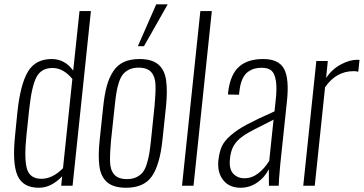

<svg xmlns="http://www.w3.org/2000/svg" viewBox="-20 -861 1686 890"><path d="M172.4 -32.2Q223.1 -32.2 272 -81.1L315.4 -495.1Q273.4 -545.9 223.6 -545.9Q170.9 -545.9 148.7 -502.9Q126.5 -460 115.2 -353L102.5 -232.9Q91.3 -123 105.2 -77.6Q119.1 -32.2 172.4 -32.2ZM160.2 9.3Q85.9 9.3 61 -47.6Q36.1 -104.5 50.3 -237.3L60.5 -340.3Q74.2 -469.2 109.1 -528.3Q144 -587.4 220.2 -587.4Q281.2 -586.9 319.3 -533.7L348.6 -809.6H401.4L316.4 0H263.7L268.1 -43.9Q217.8 9.3 160.2 9.3Z M619.1 -647 704.1 -840.8H757.3L647.5 -647ZM564 9.3Q507.3 9.3 477.5 -15.6Q447.8 -40.5 440.9 -89.4Q434.1 -138.2 441.9 -210.9L458.5 -367.2Q464.4 -423.8 475.1 -462.6Q485.8 -501.5 505.1 -530.8Q524.4 -560.1 554.4 -573.7Q584.5 -587.4 627 -587.4Q683.6 -587.4 713.4 -562.5Q743.2 -537.6 750 -488.5Q756.8 -439.5 749.5 -367.2L732.9 -210.9Q720.7 -96.2 683.8 -43.5Q647 9.3 564 9.3ZM568.4 -30.8Q593.3 -30.8 611.1 -39.1Q628.9 -47.4 640.4 -60.8Q651.9 -74.2 659.7 -98.6Q667.5 -123 671.6 -147.2Q675.8 -171.4 679.7 -209L696.3 -369.1Q701.7 -424.8 700.9 -464.6Q700.2 -504.4 681.6 -525.9Q663.1 -547.4 622.6 -547.4Q597.7 -547.4 579.8 -539.1Q562 -530.8 550.5 -517.1Q539.1 -503.4 531.2 -479.2Q523.4 -455.1 519.5 -430.7Q515.6 -406.2 511.7 -369.1L494.6 -209Q489.3 -152.8 490 -113.3Q490.7 -73.7 509.3 -52.2Q527.8 -30.8 568.4 -30.8Z M823.7 0 908.7 -809.6H961.9L877 0Z M1112.8 -34.7Q1147.5 -34.7 1177.2 -57.6Q1207 -80.6 1228 -115.7L1248 -306.2Q1143.6 -254.4 1115.7 -236.8Q1071.8 -208 1057.6 -173.8Q1048.8 -153.8 1045.9 -124.5Q1041 -77.6 1061 -56.2Q1081.1 -34.7 1112.8 -34.7ZM1095.2 9.3Q1043 9.3 1014.9 -25.9Q986.8 -61 992.2 -117.2Q996.6 -155.8 1007.8 -181.4Q1019 -207 1049.3 -233.4Q1079.6 -259.8 1125.2 -284.2Q1170.9 -308.6 1252.4 -344.7L1256.8 -386.2Q1264.6 -448.2 1259.3 -483.9Q1253.9 -519.5 1238.8 -533.2Q1223.6 -546.9 1193.4 -546.9Q1174.3 -546.9 1158.9 -542.5Q1143.6 -538.1 1128.4 -527.1Q1113.3 -516.1 1103.3 -493.4Q1093.3 -470.7 1089.8 -438L1087.9 -421.9L1036.6 -422.9Q1036.6 -423.8 1037.4 -430.7Q1038.1 -437.5 1038.1 -438.5Q1048.8 -517.6 1088.9 -552.5Q1128.9 -587.4 1199.7 -587.4Q1272 -587.4 1296.6 -542Q1321.3 -496.6 1310.1 -391.6L1279.3 -100.6Q1271.5 -15.1 1272 0H1226.6Q1226.1 -65.4 1226.1 -76.7Q1207.5 -39.1 1172.4 -14.9Q1137.2 9.3 1095.2 9.3Z M1385.7 0 1446.3 -578.1H1499.5L1491.7 -500Q1519.5 -540.5 1560.1 -562.3Q1600.6 -584 1636.7 -584Q1637.2 -584 1641.4 -583.7Q1645.5 -583.5 1646.5 -583.5L1640.6 -528.3Q1632.8 -531.2 1619.6 -531.2Q1538.1 -531.2 1486.8 -456.5L1439 0Z"/></svg>

Font: Oswald
Style: Extra-Light
Weight: 200
Designer: Vernon Adams
Foundry: Vernon Adams
Version: 3.0; ttfautohint (v0.94.23-7a4d-dirty) -l 8 -r 50 -G 200 -x 